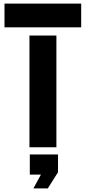

<svg xmlns="http://www.w3.org/2000/svg" viewBox="-20 -820 477 1069"><path d="M144 0V-622H294V0ZM5 -668V-800H432V-668ZM166 229 208 152H146V40H303V139L246 229Z"/></svg>

Font: Big Shoulders Stencil Text Thin Black
Style: Regular
Weight: 900
Version: Version 2.001